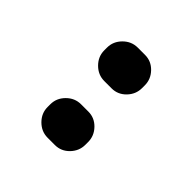

<svg xmlns="http://www.w3.org/2000/svg" viewBox="-6 -929 503 503"><g transform="rotate(-45 246.0 -677.0)"><path d="M346 -607Q323 -607 306 -623.5Q289 -640 289 -663V-690Q289 -713 306 -730Q323 -747 346 -747H356Q379 -747 396 -730Q413 -713 413 -690V-663Q413 -640 396 -623.5Q379 -607 356 -607ZM136 -607Q113 -607 96 -623.5Q79 -640 79 -663V-690Q79 -713 96 -730Q113 -747 136 -747H146Q169 -747 186 -730Q203 -713 203 -690V-663Q203 -640 186 -623.5Q169 -607 146 -607Z"/></g></svg>

Font: Rounded Mplus 1c Bold
Style: Bold
Weight: 700
Version: Version 1.059.20150529